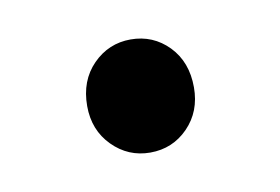

<svg xmlns="http://www.w3.org/2000/svg" viewBox="-33 -162 318 218"><g transform="rotate(-10 126.5 -53.0)"><path d="M126.5 12.2Q101.1 12.2 83 -6.1Q64.9 -24.4 64.9 -52.2Q64.9 -81.5 83 -99.9Q101.1 -118.2 126.5 -118.2Q152.3 -118.2 170.2 -99.9Q188 -81.5 188 -52.2Q188 -24.4 170.2 -6.1Q152.3 12.2 126.5 12.2Z"/></g></svg>

Font: Varta Medium
Style: Regular
Weight: 500
Designer: Joana Correia, Viktoriya Grabowska, Eben Sorkin
Foundry: Sorkin Type Co.
Version: Version 1.004